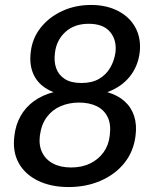

<svg xmlns="http://www.w3.org/2000/svg" viewBox="-20 -747 617 775"><path d="M257 8Q186 8 133.5 -17.5Q81 -43 55.5 -89Q30 -135 38 -198Q43 -243 63 -278.5Q83 -314 116.5 -338.5Q150 -363 196 -375Q143 -396 120 -437.5Q97 -479 104 -536Q110 -592 144 -635Q178 -678 231 -702.5Q284 -727 348 -727Q410 -727 457 -702.5Q504 -678 527 -635Q550 -592 544 -536Q537 -479 503.5 -437.5Q470 -396 413 -375Q455 -363 482.5 -338.5Q510 -314 521.5 -278.5Q533 -243 527 -198Q519 -135 482 -89Q445 -43 386.5 -17.5Q328 8 257 8ZM267 -71Q311 -71 344.5 -87.5Q378 -104 398.5 -133Q419 -162 423 -200Q429 -245 414.5 -274.5Q400 -304 370 -318.5Q340 -333 299 -333Q259 -333 225 -318.5Q191 -304 169 -274.5Q147 -245 141 -200Q136 -161 150 -132Q164 -103 194 -87Q224 -71 267 -71ZM309 -412Q351 -412 379.5 -428.5Q408 -445 424.5 -473Q441 -501 446 -535Q452 -585 424.5 -618Q397 -651 338 -651Q280 -651 244 -618Q208 -585 202 -535Q197 -500 206.5 -472.5Q216 -445 241 -428.5Q266 -412 309 -412Z"/></svg>

Font: Aleo Medium
Style: Italic
Weight: 500
Italic angle: -7°
Designer: Alessio Laiso
Foundry: Alessio Laiso
Version: Version 2.001;gftools[0.9.29]